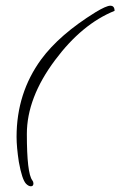

<svg xmlns="http://www.w3.org/2000/svg" viewBox="-20 -568 421 672"><path d="M88 84Q80 84 71 75Q57 60 46 -1Q42 -27 40 -49Q38 -71 38 -89Q38 -242 124 -360Q188 -447 314 -525Q352 -548 366 -548Q381 -548 381 -530Q267 -484 173 -358Q74 -226 74 -99Q74 38 93 63Q97 68 97 74Q97 84 88 84Z"/></svg>

Font: Passions Conflict
Style: Regular
Weight: 400
Designer: Robert E. Leuschke
Foundry: Robert E. Leuschke
Version: Version 1.010; ttfautohint (v1.8.3)